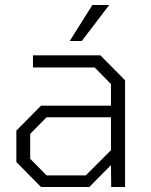

<svg xmlns="http://www.w3.org/2000/svg" viewBox="-20 -743 600 763"><path d="M257 -580 347 -723H414L305 -580ZM143 0 45 -99V-224L143 -323H421V-409L356 -475H111V-523H379L477 -424V0H422L421 -87L335 0ZM165 -46H321L421 -146V-277H165L100 -211V-112Z"/></svg>

Font: Tomorrow Light
Style: Regular
Weight: 300
Designer: Tony de Marco, Monica Rizzolli
Foundry: Just in Type
Version: Version 2.002